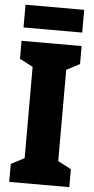

<svg xmlns="http://www.w3.org/2000/svg" viewBox="-60 -932 474 968"><g transform="rotate(5 177.0 -448.5)"><path d="M326 -897H29V-782H326ZM329 0V-91L262 -126V-588L329 -623V-714H25V-623L92 -588V-126L25 -91V0Z"/></g></svg>

Font: Noto Sans Myanmar ExtraCondensed Black
Style: Regular
Weight: 900
Width: 2
Designer: Monotype Design Team
Foundry: Monotype Imaging Inc.
Version: Version 2.107